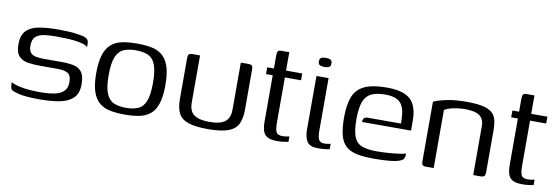

<svg xmlns="http://www.w3.org/2000/svg" viewBox="-45 -795 3167 1089"><g transform="rotate(10 1539.0 -251.0)"><path d="M200.1 4.5Q182.9 4.5 157.4 3.5Q131.9 2.5 105.4 -1.1Q78.9 -4.7 58.4 -12.5Q47.7 -16 41.9 -19.9Q36 -23.8 33.6 -34Q31.1 -44.1 31.1 -64Q52.8 -52.5 83 -46.3Q113.2 -40 143.2 -38.1Q173.2 -36.2 193.4 -36.2Q223.4 -36.2 251.9 -38.7Q280.4 -41.2 303.3 -49.3Q326.1 -57.5 339.7 -74.6Q353.4 -91.8 353.4 -120.1Q353.4 -161 332.4 -172.4Q311.5 -183.8 274.5 -183.8H173.5Q137.1 -183.8 104.7 -188.5Q72.2 -193.1 51.7 -213.8Q31.2 -234.4 31.2 -282.8Q31.2 -336.1 57.3 -362.2Q83.4 -388.2 130.5 -396.2Q177.6 -404.3 240.9 -404.3Q264 -404.3 295.9 -403Q327.7 -401.8 356.9 -396.5Q377.4 -394 390.6 -389.5Q403.8 -385 410.5 -377Q417.1 -369 417.1 -354.3V-333.6Q407.9 -344.4 386.8 -350.1Q365.8 -355.8 338.5 -358.8Q311.3 -361.8 282.2 -362.5Q253.2 -363.3 228.1 -363.3Q196 -363.3 166.2 -359.2Q136.4 -355.1 117.9 -339.3Q99.5 -323.6 99.5 -286.9Q99.5 -258.8 111.1 -246.1Q122.8 -233.3 143.2 -229.7Q163.7 -226.1 190 -226.1H292.7Q331 -226.1 360.7 -219.6Q390.4 -213.1 406.9 -190.8Q423.4 -168.5 423.4 -120.2Q423.4 -66.5 394 -39.8Q364.7 -13 314.4 -4.3Q264.1 4.5 200.1 4.5Z M693.7 5.5Q648.2 5.5 611.6 -1.3Q574.9 -8 548.5 -29Q522.1 -50.1 508 -90.9Q494 -131.8 494 -199Q494 -266.2 508 -307.1Q522.1 -347.9 548.5 -369Q574.9 -390 611.6 -396.7Q648.2 -403.5 693.7 -403.5Q738.9 -403.5 775.4 -396.7Q811.9 -390 838.1 -369Q864.3 -347.9 878.3 -307.1Q892.3 -266.2 892.3 -199Q892.3 -131.1 878.3 -90.2Q864.3 -49.3 838 -28.7Q811.6 -8 775.1 -1.3Q738.6 5.5 693.7 5.5ZM693.7 -33.4Q733.9 -33.4 762.5 -45.1Q791 -56.8 805.9 -92.1Q820.8 -127.3 820.8 -199Q820.8 -270.7 805.9 -306Q791 -341.4 762.5 -353Q733.9 -364.6 693.7 -364.6Q653.7 -364.6 625.1 -353Q596.5 -341.4 581 -306Q565.5 -270.7 565.5 -199Q565.5 -127.3 581 -92.1Q596.5 -56.8 625.1 -45.1Q653.7 -33.4 693.7 -33.4Z M1056.7 -399V-128.2Q1056.7 -77.7 1085.5 -57.4Q1114.3 -37 1172.7 -37Q1236.3 -37 1263.8 -58.7Q1291.4 -80.5 1291.4 -128.5V-399Q1292.4 -399 1297.9 -399Q1303.4 -399 1309.8 -399.1Q1316.2 -399.3 1322.1 -399.3Q1328 -399.3 1329.8 -399.3Q1342.2 -399.3 1349 -397.5Q1355.7 -395.7 1358.4 -389.8Q1361.1 -383.8 1361.1 -369.9V-141Q1361.1 -91.1 1346 -58.7Q1330.8 -26.2 1289.9 -10.7Q1249 4.8 1171.7 4.8Q1101.6 4.8 1061.1 -8.3Q1020.6 -21.5 1003.8 -52.2Q987 -83 987 -136.2V-369.9Q987 -387.1 992.3 -393.2Q997.7 -399.3 1014.5 -399.3Q1025.5 -399.3 1035.6 -399.1Q1045.7 -399 1056.7 -399Z M1571.8 3.3Q1538.4 3.3 1519 -5.3Q1499.5 -13.8 1490.8 -34.8Q1482.1 -55.8 1482.1 -92V-359.8H1443.5V-399H1482.1V-471.4Q1482.1 -486.3 1484.4 -493.5Q1486.7 -500.7 1492.8 -502.9Q1498.9 -505 1510.1 -505H1552.6Q1552.6 -503.5 1552.2 -496.8Q1551.9 -490.2 1551.9 -477.5V-399H1645.2V-359.8H1552.1V-100.3Q1552.1 -61.1 1560.2 -45.3Q1568.4 -29.5 1596.5 -29.5Q1607.4 -29.5 1619.1 -31.5Q1630.8 -33.5 1635.5 -34.7V-3.5Q1629.8 -2.5 1612.8 0.4Q1595.9 3.3 1571.8 3.3Z M1805.6 3.5Q1759.3 3.5 1743.1 -21.3Q1726.9 -46 1726.9 -93.7L1727.2 -399H1796.9V-98Q1796.9 -57.5 1806 -43.3Q1815.2 -29.2 1838.4 -29.2Q1846.5 -29.2 1858.2 -31Q1869.9 -32.7 1873.4 -34.5V-3.3Q1869.8 -2.3 1861.4 -0.8Q1853 0.7 1839.4 2.1Q1825.7 3.5 1805.6 3.5ZM1762.7 -457.1Q1745.6 -457.1 1735.9 -462.3Q1726.1 -467.5 1726.1 -482.9Q1726.1 -498.8 1735.4 -504.1Q1744.6 -509.4 1762.5 -509.4Q1780.5 -509.2 1789.6 -504.2Q1798.7 -499.3 1798.5 -482.9Q1798.5 -467.5 1789.2 -462.3Q1780 -457.1 1762.7 -457.1Z M2127.1 6.5Q2069.1 6.5 2029.6 -1.9Q1990.1 -10.3 1966.3 -32.2Q1942.5 -54.2 1932.3 -93.8Q1922 -133.4 1922 -196.1Q1922 -268.5 1939.9 -314.2Q1957.7 -360 2003.7 -381.9Q2049.7 -403.7 2132.5 -403.7Q2196.7 -403.7 2235.5 -387.1Q2274.2 -370.5 2291.6 -335Q2309.1 -299.5 2309.1 -244.1V-187H2026.6Q2026.6 -199.4 2032.7 -207.9Q2038.8 -216.4 2054.7 -216.4H2246L2245.3 -245Q2243.8 -306.6 2218.3 -334.8Q2192.9 -363 2130.2 -363Q2077.5 -363 2047.4 -346.9Q2017.4 -330.7 2005.1 -294.7Q1992.8 -258.7 1992.8 -197.2Q1992.8 -131 2006.3 -96.6Q2019.9 -62.1 2051.7 -49.7Q2083.6 -37.3 2139.2 -37.3Q2158.2 -37.3 2182.7 -38.5Q2207.3 -39.8 2231.9 -42.1Q2256.5 -44.5 2276.2 -47.7Q2295.9 -50.9 2303.6 -54.6V-42.8Q2303.6 -33.2 2298.5 -24.2Q2293.4 -15.2 2276 -8.6Q2253.6 -0.3 2216.1 3.1Q2178.7 6.5 2127.1 6.5Z M2426 0Q2403 0 2403 -23.5V-370.1Q2432.5 -383.3 2479.8 -393Q2527.2 -402.7 2588.6 -402.7Q2647.5 -402.7 2683.3 -395.1Q2719.1 -387.5 2737.9 -371.4Q2756.7 -355.3 2763.2 -329.8Q2769.7 -304.2 2769.7 -268.2V-29.7Q2769.7 -19 2767.5 -12.2Q2765.4 -5.3 2758.5 -2.5Q2751.7 0.3 2738.7 0.3L2700.2 0V-281.8Q2700.2 -322.5 2674.3 -341.4Q2648.4 -360.3 2588.9 -360.3Q2570 -360.3 2547.6 -357.3Q2525.1 -354.3 2505 -348.8Q2484.9 -343.4 2472.5 -334.2V0Z M2983.8 3.3Q2950.4 3.3 2931 -5.3Q2911.5 -13.8 2902.8 -34.8Q2894.1 -55.8 2894.1 -92V-359.8H2855.5V-399H2894.1V-471.4Q2894.1 -486.3 2896.4 -493.5Q2898.7 -500.7 2904.8 -502.9Q2910.9 -505 2922.1 -505H2964.6Q2964.6 -503.5 2964.2 -496.8Q2963.9 -490.2 2963.9 -477.5V-399H3057.2V-359.8H2964.1V-100.3Q2964.1 -61.1 2972.2 -45.3Q2980.4 -29.5 3008.5 -29.5Q3019.4 -29.5 3031.1 -31.5Q3042.8 -33.5 3047.5 -34.7V-3.5Q3041.8 -2.5 3024.8 0.4Q3007.9 3.3 2983.8 3.3Z"/></g></svg>

Font: Genos Thin
Style: Regular
Weight: 100
Designer: Robert E. Leuschke
Foundry: Robert E. Leuschke
Version: Version 1.010